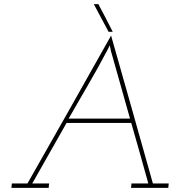

<svg xmlns="http://www.w3.org/2000/svg" viewBox="-20 -903 864 923"><path d="M37 -21 35 0H214L216 -21H135L300 -312H611Q632 -239 652.5 -166Q673 -93 693 -21H612L610 0H789L791 -21H715Q665 -199 615 -376Q565 -553 514 -732Q414 -553 313.5 -376Q213 -199 112 -21ZM310 -333Q356 -414 403.5 -495Q451 -576 494 -658Q495 -660 498 -665.5Q501 -671 508 -685L513 -659L605 -333ZM453 -883H431Q449 -850 466.5 -816.5Q484 -783 502 -750H522Q505 -783 488 -816.5Q471 -850 453 -883Z"/></svg>

Font: Josefin Slab ExtraLight
Style: Italic
Weight: 250
Italic angle: -12°
Designer: Santiago Orozco
Foundry: Typemade
Version: Version 2.100